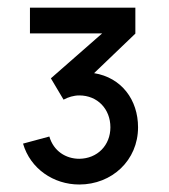

<svg xmlns="http://www.w3.org/2000/svg" viewBox="-20 -740 440 500"><path d="M186.5 -259.5C271.5 -259.5 339.5 -322.5 339.5 -408.5C339.5 -480 296.5 -538 225 -549.5L332.5 -652.5V-720H58V-653H246L112.5 -536L145.5 -480.5C157.5 -487 172 -491.5 186.5 -491.5C234 -491.5 267.5 -456 267.5 -408.5C267.5 -361.5 233.5 -327 186.5 -326.5C151.5 -326.5 119.5 -346.5 108.5 -384.5L40 -366C59 -300.5 119.5 -259.5 186.5 -259.5Z"/></svg>

Font: Manrope SemiBold
Style: Regular
Weight: 600
Designer: Mikhail Sharanda
Foundry: Mikhail Sharanda
Version: Version 4.505